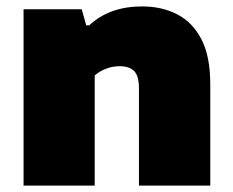

<svg xmlns="http://www.w3.org/2000/svg" viewBox="-20 -579 726 599"><path d="M53.5 0V-550H235L249 -500H258.5Q321.5 -559 423.5 -559Q485 -559 533 -534.2Q581 -509.5 608.5 -456.2Q636 -403 636 -316.5V0H413.5V-303Q413.5 -343 398 -357.8Q382.5 -372.5 353.5 -372.5Q330.5 -372.5 309.8 -364.2Q289 -356 275.5 -343.5V0Z"/></svg>

Font: Encode Sans Semi Expanded Black
Style: Regular
Weight: 900
Width: 6
Designer: Multiple Designers
Foundry: Impallari Type
Version: Version 3.000; ttfautohint (v1.8.3) -l 8 -r 50 -G 200 -x 14 